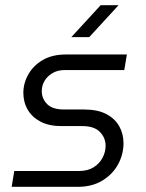

<svg xmlns="http://www.w3.org/2000/svg" viewBox="-20 -720 562 740"><path d="M25 0 35 -61H285Q318 -61 340.5 -75Q363 -89 375 -111.5Q387 -134 387 -158Q387 -189 365 -211.5Q343 -234 298 -234H217Q169 -234 136.5 -251Q104 -268 87 -297Q70 -326 70 -362Q70 -399 89 -433Q108 -467 144.5 -488.5Q181 -510 234 -510H469L459 -450H229Q202 -450 182 -438Q162 -426 151.5 -408Q141 -390 141 -369Q141 -340 161.5 -319Q182 -298 226 -298H304Q356 -298 389.5 -280.5Q423 -263 439.5 -233.5Q456 -204 456 -168Q456 -125 435 -86.5Q414 -48 374.5 -24Q335 0 281 0ZM255 -577 368 -700H437L324 -577Z"/></svg>

Font: MuseoModerno Thin Light
Style: Italic
Weight: 300
Italic angle: -9°
Version: Version 1.003